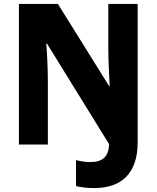

<svg xmlns="http://www.w3.org/2000/svg" viewBox="-20 -734 795 975"><path d="M459 221C597 221 679 146 679 -10V-714H530V-486C530 -434 534 -353 537 -297H534L274 -714H76V0H223V-320C223 -374 220 -455 215 -512H219L534 -2C532 60 503 89 438 89C410 89 387 84 366 79V211C390 217 421 221 459 221Z"/></svg>

Font: Noto Sans Thai SemCond ExtBd
Style: Regular
Weight: 800
Width: 4
Designer: Monotype Design Team
Foundry: Monotype Imaging Inc.
Version: Version 2.002